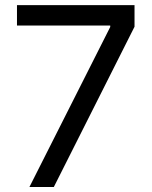

<svg xmlns="http://www.w3.org/2000/svg" viewBox="-20 -748 606 768"><path d="M97.7 0 420.9 -640.1V-646H47.9V-727.5H518.1V-641.1L195.3 0Z"/></svg>

Font: Inter Variable
Style: Regular
Weight: 400
Designer: Rasmus Andersson
Foundry: rsms
Version: Version 4.001;git-9221beed3